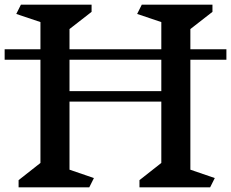

<svg xmlns="http://www.w3.org/2000/svg" viewBox="-20 -806 994 826"><path d="M799 -76 904 -40 884 0H580V-31L674 -105V-369H279V-76L384 -40L364 0H60V-31L154 -105V-549H0V-594H154V-711L50 -746L70 -786H374V-755L279 -681V-594H674V-711L570 -746L590 -786H894V-755L799 -681V-594H954V-549H799ZM279 -549V-414H674V-549Z"/></svg>

Font: Inknut
Style: Antiqua
Weight: 400
Designer: Claus Eggers Srensen
Foundry: Claus Eggers Srensen
Version: Version 1.000; ttfautohint (v1.2) -l 7 -r 28 -G 50 -x 13 -D 